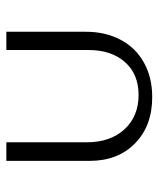

<svg xmlns="http://www.w3.org/2000/svg" viewBox="34 -540 511 620"><g transform="rotate(-90 290.0 -229.5)"><path d="M81 -196V-465H141V-206Q141 -129 183 -83.5Q225 -38 294 -38Q361 -38 400 -82Q439 -126 439 -200V-465H498V-209Q498 -145 472 -96Q446 -47 398 -20.5Q350 6 287 6Q194 6 137.5 -49.5Q81 -105 81 -196Z"/></g></svg>

Font: Ysabeau SC Semilight
Style: Regular
Weight: 300
Designer: Christian Thalmann (Catharsis Fonts)
Version: Version 0.003